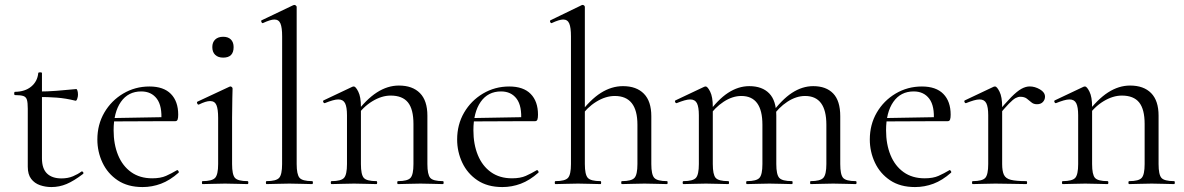

<svg xmlns="http://www.w3.org/2000/svg" viewBox="-20 -745 4793 777"><path d="M188 12Q164 12 141.9 4.4Q119.8 -3.2 106.1 -21.2Q92.4 -39.2 92.4 -70.4V-305.2Q92.4 -329.4 89 -341Q85.6 -352.6 74.6 -356.4Q63.6 -360.2 40.6 -360.2Q37.4 -360.2 37.4 -366.8Q37.4 -373.4 40.6 -373.4Q81.2 -373.8 106.4 -394.7Q131.6 -415.6 134.8 -449.2Q135.2 -452.4 142.5 -452.4Q149.8 -452.4 149.8 -449.2V-104.2Q149.8 -62.6 170.3 -42.8Q190.8 -23 228.8 -23Q255 -23 275.5 -31.7Q296 -40.4 309.2 -50.6Q313 -52.8 316.3 -48.3Q319.6 -43.8 315.6 -40.8Q278.6 -12.6 249.3 -0.3Q220 12 188 12ZM285.4 -337.4Q246 -347.2 209.9 -349.9Q173.8 -352.6 133.2 -352.6V-374.6Q172.6 -374.6 209.7 -377.6Q246.8 -380.6 288.6 -384.6Q291.4 -384.6 293.5 -377.9Q295.6 -371.2 295.6 -361.4Q295.6 -353.8 292.5 -345.1Q289.4 -336.4 285.4 -337.4Z M557 12Q496.8 12 456.1 -15.4Q415.4 -42.8 394.7 -86.9Q374 -131 374 -180.4Q374 -241 402.2 -289.4Q430.4 -337.8 478.6 -366.4Q526.8 -395 584.8 -395Q642.2 -395 671.7 -364.8Q701.2 -334.6 701.2 -280.8Q701.2 -267.8 698.8 -261.2Q696.4 -254.6 689.4 -254.6H632.6Q637 -315.6 614.8 -345.3Q592.6 -375 551.6 -375Q498.8 -375 469.3 -332.8Q439.8 -290.6 439.8 -217.8Q439.8 -161.4 457.8 -117.4Q475.8 -73.4 510.8 -48.4Q545.8 -23.4 596 -23.4Q630 -23.4 652.1 -33.3Q674.2 -43.2 696 -56.2Q698 -58.2 701.5 -53.8Q705 -49.4 703 -46.4Q667.6 -15 631.5 -1.5Q595.4 12 557 12ZM422.4 -253.6 421.4 -267 647.6 -271V-254.6Z M799.4 0Q797.2 0 797.2 -6Q797.2 -12 799.4 -12Q838.4 -12 850.6 -25.3Q862.8 -38.6 862.8 -81V-268Q862.8 -303.4 855.9 -319.7Q849 -336 830.4 -336Q821.8 -336 810.7 -332.6Q799.6 -329.2 784.6 -321.8Q780.6 -320.8 778.1 -326.4Q775.6 -332 779.4 -333.8L908.8 -394.2Q911.6 -395.2 912.6 -395.2Q915.2 -395.2 918.2 -392.6Q921.2 -390 921.2 -386.8Q921.2 -378.8 920.2 -348Q919.2 -317.2 919.2 -269.2V-81Q919.2 -38.6 930.7 -25.3Q942.2 -12 982 -12Q985 -12 985 -6Q985 0 982 0Q964.4 0 940.8 -1Q917.2 -2 890.6 -2Q865 -2 841.4 -1Q817.8 0 799.4 0ZM883.4 -511.8Q862.6 -511.8 850.9 -523Q839.2 -534.2 839.2 -554.4Q839.2 -574 850.9 -585.1Q862.6 -596.2 883.4 -596.2Q903.4 -596.2 914.4 -585.1Q925.4 -574 925.4 -554.4Q925.4 -511.8 883.4 -511.8Z M1058.8 0Q1056 0 1056 -6Q1056 -12 1058.8 -12Q1097.8 -12 1109.7 -25.3Q1121.6 -38.6 1121.6 -81L1121.8 -597.8Q1121.8 -633.4 1115 -649.7Q1108.2 -666 1090.4 -666Q1075 -666 1044.4 -651.8Q1040.6 -650 1038 -656Q1035.4 -662 1039 -663L1166.8 -724Q1168.8 -725 1171.6 -725Q1174.2 -725 1177.4 -722.5Q1180.6 -720 1180.6 -716.8V-81Q1180.6 -39.4 1192 -25.7Q1203.4 -12 1243.2 -12Q1246.4 -12 1246.4 -6Q1246.4 0 1243.2 0Q1225.8 0 1201.7 -1Q1177.6 -2 1151 -2Q1125.2 -2 1100.8 -1Q1076.4 0 1058.8 0Z M1590.6 0Q1587.6 0 1587.6 -6Q1587.6 -12 1590.6 -12Q1629.6 -12 1641.4 -25.3Q1653.2 -38.6 1653.2 -81V-243.4Q1653.2 -303 1630.9 -330.6Q1608.6 -358.2 1561 -358.2Q1524.6 -358.2 1486.7 -335.2Q1448.8 -312.2 1421.8 -271.8L1417.6 -283.8Q1462.2 -343.4 1505.4 -371.1Q1548.6 -398.8 1594.2 -398.8Q1649.4 -398.8 1679.5 -368.2Q1709.6 -337.6 1709.6 -277V-81Q1709.6 -38.6 1721.1 -25.3Q1732.6 -12 1772.4 -12Q1775.4 -12 1775.4 -6Q1775.4 0 1772.4 0Q1754.8 0 1731.2 -1Q1707.6 -2 1681.8 -2Q1656.2 -2 1632.2 -1Q1608.2 0 1590.6 0ZM1321.6 0Q1318.6 0 1318.6 -6Q1318.6 -12 1321.6 -12Q1360.6 -12 1372.4 -25.3Q1384.2 -38.6 1384.2 -81V-278.6Q1384.2 -312 1376.4 -327.3Q1368.6 -342.6 1349.2 -342.6Q1339.4 -342.6 1325.8 -338.7Q1312.2 -334.8 1294.8 -327.8Q1290.8 -326.6 1288.4 -331.8Q1286 -337 1289.6 -338.8L1406.2 -394Q1409 -395.2 1411.6 -395.2Q1419.4 -395.2 1430 -374Q1440.6 -352.8 1440.6 -312.6V-81Q1440.6 -38.6 1452.1 -25.3Q1463.6 -12 1503.4 -12Q1506.4 -12 1506.4 -6Q1506.4 0 1503.4 0Q1485.8 0 1462.2 -1Q1438.6 -2 1412.8 -2Q1387.2 -2 1363.2 -1Q1339.2 0 1321.6 0Z M2013 12Q1952.8 12 1912.1 -15.4Q1871.4 -42.8 1850.7 -86.9Q1830 -131 1830 -180.4Q1830 -241 1858.2 -289.4Q1886.4 -337.8 1934.6 -366.4Q1982.8 -395 2040.8 -395Q2098.2 -395 2127.7 -364.8Q2157.2 -334.6 2157.2 -280.8Q2157.2 -267.8 2154.8 -261.2Q2152.4 -254.6 2145.4 -254.6H2088.6Q2093 -315.6 2070.8 -345.3Q2048.6 -375 2007.6 -375Q1954.8 -375 1925.3 -332.8Q1895.8 -290.6 1895.8 -217.8Q1895.8 -161.4 1913.8 -117.4Q1931.8 -73.4 1966.8 -48.4Q2001.8 -23.4 2052 -23.4Q2086 -23.4 2108.1 -33.3Q2130.2 -43.2 2152 -56.2Q2154 -58.2 2157.5 -53.8Q2161 -49.4 2159 -46.4Q2123.6 -15 2087.5 -1.5Q2051.4 12 2013 12ZM1878.4 -253.6 1877.4 -267 2103.6 -271V-254.6Z M2227.8 0Q2225 0 2225 -6Q2225 -12 2227.8 -12Q2266.8 -12 2278.7 -25.3Q2290.6 -38.6 2290.6 -81V-597.8Q2290.6 -633.4 2283.8 -649.7Q2277 -666 2259.2 -666Q2243.6 -666 2213.2 -651.8Q2209.4 -650 2206.8 -655.6Q2204.2 -661.2 2207.8 -663L2335.4 -724.8Q2336.6 -725 2336.8 -725Q2337 -725 2338 -725Q2341.4 -725 2344.1 -722.5Q2346.8 -720 2346.8 -716.8V-81Q2346.8 -38.6 2358.7 -25.3Q2370.6 -12 2410.4 -12Q2412.8 -12 2412.8 -6Q2412.8 0 2410.4 0Q2392 0 2368.9 -1Q2345.8 -2 2319.2 -2Q2293.4 -2 2269.4 -1Q2245.4 0 2227.8 0ZM2496.8 0Q2494 0 2494 -6Q2494 -12 2496.8 -12Q2535.8 -12 2547.7 -25.3Q2559.6 -38.6 2559.6 -81V-240.2Q2559.6 -356.6 2468 -356.6Q2430.8 -356.6 2392.9 -333.2Q2355 -309.8 2328.2 -270.2L2323.8 -282.2Q2368.4 -341.8 2411.6 -369.1Q2454.8 -396.4 2501.2 -396.4Q2555.6 -396.4 2585.7 -365.8Q2615.8 -335.2 2615.8 -274.6V-81Q2615.8 -38.6 2627.7 -25.3Q2639.6 -12 2679.4 -12Q2681.8 -12 2681.8 -6Q2681.8 0 2679.4 0Q2661 0 2637.9 -1Q2614.8 -2 2588.2 -2Q2562.4 -2 2538.4 -1Q2514.4 0 2496.8 0Z M3260.6 0Q3258.4 0 3258.4 -6Q3258.4 -12 3260.6 -12Q3299.6 -12 3311.9 -25.3Q3324.2 -38.6 3324.2 -81V-240.2Q3324.2 -356.6 3238 -356.6Q3202.2 -356.6 3166.4 -333.2Q3130.6 -309.8 3103.8 -270.2L3099.6 -282.2Q3143.2 -341.8 3184.9 -369.1Q3226.6 -396.4 3271 -396.4Q3323.2 -396.4 3351.8 -366.7Q3380.4 -337 3380.4 -274.6V-81Q3380.4 -38.6 3391.9 -25.3Q3403.4 -12 3443.2 -12Q3446.4 -12 3446.4 -6Q3446.4 0 3443.2 0Q3425.6 0 3402 -1Q3378.4 -2 3351.8 -2Q3326.2 -2 3302.6 -1Q3279 0 3260.6 0ZM3002.6 0Q2999.6 0 2999.6 -6Q2999.6 -12 3002.6 -12Q3041.6 -12 3053.5 -25.3Q3065.4 -38.6 3065.4 -81V-240.2Q3065.4 -356.6 2980 -356.6Q2944.2 -356.6 2908.4 -333.2Q2872.6 -309.8 2845.8 -270.2L2841.6 -282.2Q2884.4 -341.8 2926.1 -369.1Q2967.8 -396.4 3012.2 -396.4Q3064.4 -396.4 3093 -367Q3121.6 -337.6 3121.6 -276.8V-81Q3121.6 -38.6 3133.5 -25.3Q3145.4 -12 3185.2 -12Q3187.6 -12 3187.6 -6Q3187.6 0 3185.2 0Q3166.8 0 3143.6 -1Q3120.4 -2 3093.8 -2Q3068.2 -2 3044.2 -1Q3020.2 0 3002.6 0ZM2745.6 0Q2742.6 0 2742.6 -6Q2742.6 -12 2745.6 -12Q2784.6 -12 2796.4 -25.3Q2808.2 -38.6 2808.2 -81V-278.6Q2808.2 -312 2800.4 -327.3Q2792.6 -342.6 2773.2 -342.6Q2763.4 -342.6 2749.8 -338.7Q2736.2 -334.8 2718.8 -327.8Q2714.8 -326.6 2712.4 -331.8Q2710 -337 2713.6 -338.8L2830.2 -394Q2833 -395.2 2835.6 -395.2Q2843.4 -395.2 2854 -374Q2864.6 -352.8 2864.6 -312.6V-81Q2864.6 -38.6 2876.1 -25.3Q2887.6 -12 2927.4 -12Q2930.4 -12 2930.4 -6Q2930.4 0 2927.4 0Q2909.8 0 2886.2 -1Q2862.6 -2 2836.8 -2Q2811.2 -2 2787.2 -1Q2763.2 0 2745.6 0Z M3683 12Q3622.8 12 3582.1 -15.4Q3541.4 -42.8 3520.7 -86.9Q3500 -131 3500 -180.4Q3500 -241 3528.2 -289.4Q3556.4 -337.8 3604.6 -366.4Q3652.8 -395 3710.8 -395Q3768.2 -395 3797.7 -364.8Q3827.2 -334.6 3827.2 -280.8Q3827.2 -267.8 3824.8 -261.2Q3822.4 -254.6 3815.4 -254.6H3758.6Q3763 -315.6 3740.8 -345.3Q3718.6 -375 3677.6 -375Q3624.8 -375 3595.3 -332.8Q3565.8 -290.6 3565.8 -217.8Q3565.8 -161.4 3583.8 -117.4Q3601.8 -73.4 3636.8 -48.4Q3671.8 -23.4 3722 -23.4Q3756 -23.4 3778.1 -33.3Q3800.2 -43.2 3822 -56.2Q3824 -58.2 3827.5 -53.8Q3831 -49.4 3829 -46.4Q3793.6 -15 3757.5 -1.5Q3721.4 12 3683 12ZM3548.4 -253.6 3547.4 -267 3773.6 -271V-254.6Z M4015.4 -271 4010.6 -281.6Q4048 -327.4 4072.2 -351.8Q4096.4 -376.2 4113.8 -385.7Q4131.2 -395.2 4147 -395.2Q4168 -395.2 4188.5 -383.3Q4209 -371.4 4209 -353.6Q4209 -341.4 4200.5 -332.3Q4192 -323.2 4176.4 -323.2Q4162.6 -323.2 4153.7 -331Q4144.8 -338.8 4135.1 -346.1Q4125.4 -353.4 4108.6 -353.4Q4100 -353.4 4089.9 -348.1Q4079.8 -342.8 4062.7 -325.3Q4045.6 -307.8 4015.4 -271ZM3916.6 0Q3913.6 0 3913.6 -6Q3913.6 -12 3916.6 -12Q3955.6 -12 3967.4 -25.3Q3979.2 -38.6 3979.2 -81V-278.6Q3979.2 -312 3971.4 -327.3Q3963.6 -342.6 3944.2 -342.6Q3934.4 -342.6 3920.8 -338.7Q3907.2 -334.8 3889.8 -327.8Q3885.8 -326.6 3883.4 -331.8Q3881 -337 3884.6 -338.8L4001.2 -394Q4004 -395.2 4006.6 -395.2Q4014.4 -395.2 4025 -374Q4035.6 -352.8 4035.6 -312.6V-81Q4035.6 -52.6 4042.8 -37.5Q4050 -22.4 4071.1 -17.2Q4092.2 -12 4133.4 -12Q4136.6 -12 4136.6 -6Q4136.6 0 4133.4 0Q4108.8 0 4076.3 -1Q4043.8 -2 4007.8 -2Q3982.2 -2 3958.2 -1Q3934.2 0 3916.6 0Z M4549.6 0Q4546.6 0 4546.6 -6Q4546.6 -12 4549.6 -12Q4588.6 -12 4600.4 -25.3Q4612.2 -38.6 4612.2 -81V-243.4Q4612.2 -303 4589.9 -330.6Q4567.6 -358.2 4520 -358.2Q4483.6 -358.2 4445.7 -335.2Q4407.8 -312.2 4380.8 -271.8L4376.6 -283.8Q4421.2 -343.4 4464.4 -371.1Q4507.6 -398.8 4553.2 -398.8Q4608.4 -398.8 4638.5 -368.2Q4668.6 -337.6 4668.6 -277V-81Q4668.6 -38.6 4680.1 -25.3Q4691.6 -12 4731.4 -12Q4734.4 -12 4734.4 -6Q4734.4 0 4731.4 0Q4713.8 0 4690.2 -1Q4666.6 -2 4640.8 -2Q4615.2 -2 4591.2 -1Q4567.2 0 4549.6 0ZM4280.6 0Q4277.6 0 4277.6 -6Q4277.6 -12 4280.6 -12Q4319.6 -12 4331.4 -25.3Q4343.2 -38.6 4343.2 -81V-278.6Q4343.2 -312 4335.4 -327.3Q4327.6 -342.6 4308.2 -342.6Q4298.4 -342.6 4284.8 -338.7Q4271.2 -334.8 4253.8 -327.8Q4249.8 -326.6 4247.4 -331.8Q4245 -337 4248.6 -338.8L4365.2 -394Q4368 -395.2 4370.6 -395.2Q4378.4 -395.2 4389 -374Q4399.6 -352.8 4399.6 -312.6V-81Q4399.6 -38.6 4411.1 -25.3Q4422.6 -12 4462.4 -12Q4465.4 -12 4465.4 -6Q4465.4 0 4462.4 0Q4444.8 0 4421.2 -1Q4397.6 -2 4371.8 -2Q4346.2 -2 4322.2 -1Q4298.2 0 4280.6 0Z"/></svg>

Font: Cormorant Infant Light
Style: Regular
Weight: 300
Designer: Christian Thalmann (Catharsis Fonts)
Foundry: Catharsis Fonts
Version: Version 4.001